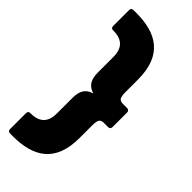

<svg xmlns="http://www.w3.org/2000/svg" viewBox="-296 -838 1035 1035"><g transform="rotate(45 221.5 -320.5)"><path d="M57 150C213 150 319 89 319 -98V-195C319 -239 330 -248 355 -248H387C396 -248 403 -254 403 -264V-377C403 -386 396 -393 387 -393H355C330 -393 319 -402 319 -446V-542C319 -730 213 -791 57 -791H36C26 -791 20 -784 20 -775V-651C20 -642 26 -636 36 -636H39C107 -636 139 -601 139 -536V-416C139 -364 157 -333 202 -320C157 -308 139 -276 139 -225V-104C139 -40 107 -5 39 -5H36C26 -5 20 1 20 11V134C20 144 26 150 36 150Z"/></g></svg>

Font: LINE Seed Sans TH ExtraBold
Style: Regular
Weight: 800
Designer: Dalton Maag Ltd | Thai characters by Cadson Demak Co.,Ltd.
Foundry: Dalton Maag Ltd
Version: Version 1.003